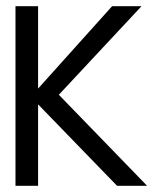

<svg xmlns="http://www.w3.org/2000/svg" viewBox="-20 -600 522 620"><path d="M30 0H103V-263L358 0H455L170 -294L437 -580H342L103 -314V-580H30Z"/></svg>

Font: Charger Sport
Style: Nrw
Weight: 400
Designer: Jasper
Foundry: Cannot Into Space Fonts
Version: Version 1.1